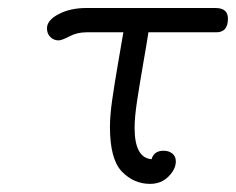

<svg xmlns="http://www.w3.org/2000/svg" viewBox="-20 -451 584 475"><path d="M96.2 -380.9Q96.2 -400.9 125 -416Q153.8 -431.2 193.8 -431.2H513.2Q543.9 -431.2 543.9 -404.8Q543.9 -370.6 514.2 -371.1H347.2Q343.3 -345.2 334.2 -293.2Q325.2 -241.2 319.1 -201.2Q313 -161.1 313 -134.8Q313 -60.5 355 -57.1Q360.8 -78.1 384.8 -78.1Q397.9 -78.1 406.5 -71Q415 -64 415 -51.8Q415 -32.7 397 -14.4Q378.9 3.9 351.1 3.9Q311 3.9 281.5 -26.6Q252 -57.1 252 -137.2Q252 -165 257.6 -204.1Q263.2 -243.2 272 -294.2Q280.8 -345.2 285.2 -371.1H193.8Q170.9 -371.1 151.9 -361.1Q132.8 -351.1 125 -351.1Q112.8 -351.1 104.5 -359.4Q96.2 -367.7 96.2 -380.9Z"/></svg>

Font: CMU Typewriter Text
Style: LightOblique
Weight: 200
Italic angle: -9.46001°
Version: Version 0.7.0